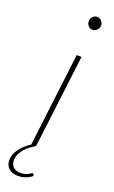

<svg xmlns="http://www.w3.org/2000/svg" viewBox="-192 -744 562 949"><g transform="rotate(20 89.0 -269.5)"><path d="M0 0ZM137.5 -493 77 0H52L112 -493ZM175.5 -671Q175.5 -657.5 165.2 -647.2Q155 -637 142.5 -637Q129.5 -637 120 -647.2Q110.5 -657.5 110.5 -671Q110.5 -685 120.2 -695.2Q130 -705.5 143 -705.5Q155.5 -705.5 165.5 -695.2Q175.5 -685 175.5 -671ZM108 129.5Q110 129.5 112 132.5L116 141Q102 153.5 82.5 160.5Q63 167.5 43 167.5Q13 167.5 -5.2 152Q-23.5 136.5 -23.5 107.5Q-23.5 88 -15.2 70.8Q-7 53.5 5.5 39Q18 24.5 33 13Q48 1.5 62 -7L74.5 0Q64 6 50.5 15.8Q37 25.5 25.5 38.2Q14 51 6 67Q-2 83 -2 101.5Q-2 124 12.2 136.8Q26.5 149.5 49 149.5Q63 149.5 73 146.5Q83 143.5 90 139.8Q97 136 101.2 132.8Q105.5 129.5 108 129.5Z"/></g></svg>

Font: Lato Thin
Style: Italic
Weight: 200
Italic angle: -7°
Designer: Lukasz Dziedzic
Foundry: tyPoland Lukasz Dziedzic
Version: Version 2.007; 2014-02-27